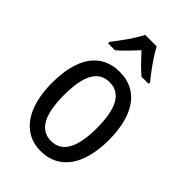

<svg xmlns="http://www.w3.org/2000/svg" viewBox="-230 -855 954 954"><g transform="rotate(45 246.5 -378.0)"><path d="M286 -766H205C184 -722 140 -662 104 -616V-606H153C181 -629 213 -664 246 -699C278 -664 309 -631 339 -606H389V-616C354 -659 308 -721 286 -766ZM447 -269C447 -450 371 -547 247 -547C114 -547 46 -446 46 -269C46 -98 119 10 245 10C378 10 447 -99 447 -269ZM131 -269C131 -404 166 -475 247 -475C326 -475 363 -404 363 -269C363 -134 326 -62 247 -62C167 -62 131 -135 131 -269Z"/></g></svg>

Font: Noto Sans Lao UI Cond
Style: Regular
Weight: 400
Width: 3
Designer: Monotype Design Team
Foundry: Monotype Imaging Inc.
Version: Version 2.000